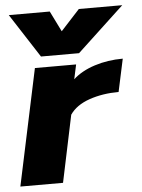

<svg xmlns="http://www.w3.org/2000/svg" viewBox="-73 -747 585 789"><g transform="rotate(-5 220.0 -353.0)"><path d="M-7 -706H162L204 -621L282 -706H461L267 -525H110ZM81 -480H251L238 -420Q273 -452 327.5 -469.5Q382 -487 444 -487L415 -352Q349 -352 294 -333Q239 -314 213 -276L155 0H-21Z"/></g></svg>

Font: Prompt
Style: Bold Italic
Weight: 700
Italic angle: -12°
Designer: Katatrad Team
Foundry: CadsonDemak
Version: Version 1.001